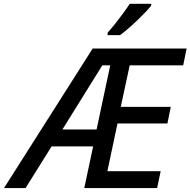

<svg xmlns="http://www.w3.org/2000/svg" viewBox="-78 -962 974 982"><path d="M-57.6 0 396 -713.9H876.5L858.9 -627.9H585.4L539.6 -415.5H795.4L778.3 -330.6H522.9L471.2 -86.4H743.7L725.6 0H353L398.4 -213.4H186L52.7 0ZM241.2 -299.8H416L485.8 -627.9H445.3ZM472.2 -782.2V-794.4Q489.7 -814 510.3 -839.6Q530.8 -865.2 550.8 -892.6Q570.8 -919.9 585.4 -942.4H695.3V-933.1Q684.6 -919.4 665.8 -899.7Q647 -879.9 624 -857.9Q601.1 -835.9 578.1 -816.2Q555.2 -796.4 535.6 -782.2Z"/></svg>

Font: Open Sans Medium
Style: Italic
Weight: 500
Italic angle: -12°
Designer: Monotype Design Team
Foundry: Monotype Imaging Inc.
Version: Version 3.000